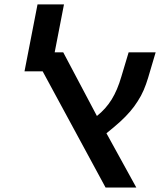

<svg xmlns="http://www.w3.org/2000/svg" viewBox="-20 -837 715 857"><path d="M455.1 -242.2 588.4 0H451.2L170.4 -518.6H89.4L147.5 -817.4H265.6L224.1 -603.5H262.2L412.6 -319.3Q452.1 -350.6 478.3 -392.8Q504.4 -435.1 522 -496.1L554.2 -603.5H674.8L641.1 -489.7Q632.3 -460.4 621.3 -434.8Q610.4 -409.2 594.7 -385.3Q580.1 -361.8 561 -339.6Q542 -317.4 516.4 -293.9Q490.7 -270.5 455.1 -242.2Z"/></svg>

Font: Arimo SemiBold
Style: Italic
Weight: 600
Italic angle: -12°
Version: Version 1.33